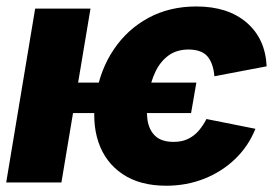

<svg xmlns="http://www.w3.org/2000/svg" viewBox="-21 -573 858 603"><path d="M595.7 -313.5 579.1 -217.8H141.1L157.7 -313.5ZM816.4 -364.7 652.3 -333.5Q648.9 -374 630.9 -395.5Q612.8 -417 571.8 -417.5Q534.2 -417.5 508.5 -398.9Q482.9 -380.4 467.3 -348.1Q451.7 -315.9 444.8 -272.5Q437.5 -230 442.1 -197.3Q446.8 -164.6 466.6 -146Q486.3 -127.4 524.4 -127.4Q550.8 -127.4 570.1 -137Q589.4 -146.5 603.3 -162.8Q617.2 -179.2 627.4 -199.2L781.2 -168.5Q759.3 -113.8 717.5 -73.7Q675.8 -33.7 620.4 -11.7Q564.9 10.3 501 10.3Q418 10.3 363.8 -26.4Q309.6 -63 288.1 -126.7Q266.6 -190.4 280.3 -272.5Q293.9 -355 336.7 -418.2Q379.4 -481.4 445.6 -517.1Q511.7 -552.7 595.7 -552.7Q694.8 -552.7 753.7 -502Q812.5 -451.2 816.4 -364.7ZM263.2 -545.9 171.9 0H-1.5L89.4 -545.9Z"/></svg>

Font: Inter Tight ExtraBold
Style: Italic
Weight: 800
Italic angle: -9.39999°
Designer: Rasmus Andersson
Foundry: rsms
Version: Version 3.004